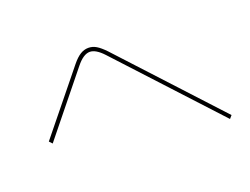

<svg xmlns="http://www.w3.org/2000/svg" viewBox="-88 -801 1177 904"><g transform="rotate(-20 500.0 -349.5)"><path d="M482 -561Q445 -601 415 -601Q383 -601 347 -556L104 -255L90 -270L333 -570Q355 -597 374.5 -609Q394 -621 415 -621Q436 -621 454.5 -610Q473 -599 497 -574L941 -93L928 -78Z"/></g></svg>

Font: IBM Plex Sans JP Thin
Style: Regular
Weight: 100
Designer: Mike Abbink; Paul van der Laan; Pieter van Rosmalen; Wujin Sim; Yejin Wi; Jinhee Kim; Boomi Park; Yona Kim; Kichan Ma
Foundry: Sandoll Inc.
Version: Version 1.001